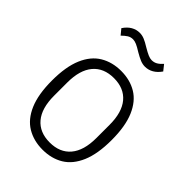

<svg xmlns="http://www.w3.org/2000/svg" viewBox="-213 -815 924 924"><g transform="rotate(45 249.0 -352.5)"><path d="M249 12Q189 12 143 -15.5Q97 -43 71.5 -102.5Q46 -162 46 -256Q46 -350 71.5 -409.5Q97 -469 143 -496.5Q189 -524 249 -524Q310 -524 355.5 -496.5Q401 -469 426.5 -409.5Q452 -350 452 -256Q452 -162 426.5 -102.5Q401 -43 355.5 -15.5Q310 12 249 12ZM249 -37Q318 -37 355.5 -81.5Q393 -126 393 -211V-301Q393 -386 355.5 -430.5Q318 -475 249 -475Q180 -475 142.5 -430.5Q105 -386 105 -301V-211Q105 -126 142.5 -81.5Q180 -37 249 -37ZM315 -619Q299 -619 283 -625.5Q267 -632 243 -646Q221 -660 207 -666Q193 -672 182 -672Q166 -672 153.5 -664Q141 -656 127 -642L104 -670Q120 -694 140 -705.5Q160 -717 183 -717Q199 -717 215 -710.5Q231 -704 255 -689Q277 -676 291 -670Q305 -664 316 -664Q332 -664 345 -671.5Q358 -679 371 -694L394 -665Q378 -642 358 -630.5Q338 -619 315 -619Z"/></g></svg>

Font: IBM Plex Sans Condensed Light
Style: Regular
Weight: 300
Width: 3
Designer: Mike Abbink, Paul van der Laan, Pieter van Rosmalen
Foundry: Bold Monday
Version: Version 3.201